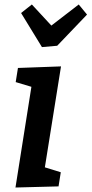

<svg xmlns="http://www.w3.org/2000/svg" viewBox="-20 -832 408 856"><path d="M60 -529 252 -536 180 -86 251 -64 241 -1 49 4 120 -445 50 -466ZM209 -718 331 -812 368 -767 235 -628 167 -622 74 -774 122 -812Z"/></svg>

Font: Bitter Pro SemiBold
Style: Italic
Weight: 600
Italic angle: -9°
Designer: Sol Matas, and Bitter project Authors
Foundry: Sol Matas
Version: Version 1.010